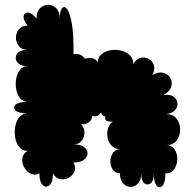

<svg xmlns="http://www.w3.org/2000/svg" viewBox="-20 -747 777 794"><path d="M284 -523Q301 -526 313 -520Q325 -514 331 -504Q346 -509 361 -506.5Q376 -504 384 -489Q385 -511 400.5 -523.5Q416 -536 438 -539.5Q460 -543 481.5 -537.5Q503 -532 517.5 -518Q532 -504 531 -482Q543 -504 561.5 -508Q580 -512 595.5 -503Q611 -494 616.5 -476.5Q622 -459 610 -437Q636 -451 655.5 -446Q675 -441 684.5 -424.5Q694 -408 688 -388Q682 -368 656 -354Q682 -358 696.5 -348Q711 -338 713.5 -322.5Q716 -307 705 -293Q694 -279 668 -275Q696 -275 710.5 -256Q725 -237 725 -211.5Q725 -186 711 -166.5Q697 -147 669 -147Q692 -146 703 -128Q714 -110 713 -86.5Q712 -63 699.5 -46Q687 -29 664 -30Q664 8 652 21Q640 34 628 21Q616 8 616 -30Q616 1 603 11Q590 21 577 11Q564 1 564 -30Q564 -2 550.5 12Q537 26 520 26Q503 26 489.5 12Q476 -2 476 -30Q456 -31 446 -46Q436 -61 436.5 -81Q437 -101 448 -116Q459 -131 479 -130Q456 -130 442.5 -143.5Q429 -157 425 -176.5Q421 -196 426.5 -215Q432 -234 447 -245Q429 -242 420.5 -248Q412 -254 416 -265Q402 -266 398 -282Q384 -260 362 -268Q361 -252 348 -241.5Q335 -231 315 -234Q328 -221 329 -201Q330 -181 318.5 -165.5Q307 -150 284 -150Q313 -150 327.5 -139Q342 -128 342 -113Q342 -98 327.5 -86.5Q313 -75 284 -75Q295 -54 287.5 -37Q280 -20 263 -11.5Q246 -3 228 -6.5Q210 -10 199 -30Q199 6 185 18.5Q171 31 157 18.5Q143 6 143 -30Q124 -20 106.5 -29Q89 -38 79.5 -56Q70 -74 72.5 -93Q75 -112 94 -123Q73 -123 60 -138.5Q47 -154 43 -177Q39 -200 43 -223.5Q47 -247 60 -262.5Q73 -278 94 -278Q57 -278 44.5 -290Q32 -302 44.5 -314Q57 -326 94 -326Q75 -326 63 -341Q51 -356 47 -378Q43 -400 47 -422Q51 -444 63 -459Q75 -474 94 -474Q69 -474 57 -484Q45 -494 45 -507.5Q45 -521 57 -531Q69 -541 94 -541Q70 -541 58 -556.5Q46 -572 46 -591.5Q46 -611 58 -626Q70 -641 94 -641Q75 -665 78 -680.5Q81 -696 96.5 -695Q112 -694 131 -670Q131 -699 145.5 -713Q160 -727 179 -727Q198 -727 212.5 -713Q227 -699 227 -670Q227 -700 236 -712Q245 -724 256.5 -711Q268 -698 276.5 -653Q285 -608 284 -523Z"/></svg>

Font: Rubik Bubbles
Style: Regular
Weight: 400
Designer: Hubert and Fischer, NaN
Foundry: Hubert and Fischer, NaN
Version: Version 2.200